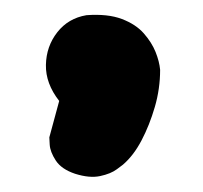

<svg xmlns="http://www.w3.org/2000/svg" viewBox="-20 -130 268 253"><path d="M79 99Q61 93 53.5 81.5Q46 70 45.5 60.5Q45 51 45 51L58 3Q40 -20 40.5 -44.5Q41 -69 55.5 -87.5Q70 -106 94 -110Q122 -112 140.5 -105Q159 -98 169.5 -86Q180 -74 185 -61.5Q190 -49 191 -38Q191 -13 184 11Q177 35 166.5 55Q156 75 142 87Q142 87 134 93Q126 99 112 102Q98 105 79 99Z"/></svg>

Font: Sour Gummy Black SemiBold
Style: Regular
Weight: 600
Version: Version 1.000